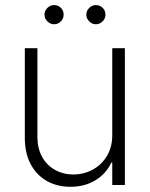

<svg xmlns="http://www.w3.org/2000/svg" viewBox="-20 -717 580 744"><path d="M415 -530.3H463.9V0H415V-86.9H411.1Q392.1 -44.4 350.3 -18.8Q308.6 6.8 252.9 6.8Q201.2 6.8 161.1 -15.9Q121.1 -38.6 98.6 -81.3Q76.2 -124 76.2 -182.6V-530.3H125V-185.5Q125 -142.6 142.8 -109.9Q160.6 -77.1 192.4 -59.1Q224.1 -41 264.6 -41Q304.7 -41 339.1 -59.6Q373.5 -78.1 394.3 -112.5Q415 -147 415 -193.4ZM152.3 -660.2Q152.3 -675.3 163.6 -686.3Q174.8 -697.3 189.5 -697.3Q205.6 -697.3 216.1 -686.5Q226.6 -675.8 226.6 -660.2Q226.6 -645 215.8 -634Q205.1 -623 189.5 -623Q174.8 -623 163.6 -634.3Q152.3 -645.5 152.3 -660.2ZM314.5 -660.2Q314.5 -675.3 325.7 -686.3Q336.9 -697.3 351.6 -697.3Q367.2 -697.3 377.9 -686.5Q388.7 -675.8 388.7 -660.2Q388.7 -645.5 377.7 -634.3Q366.7 -623 351.6 -623Q336.9 -623 325.7 -634.3Q314.5 -645.5 314.5 -660.2Z"/></svg>

Font: Pretendard JP ExtraLight
Style: Regular
Weight: 200
Designer: Base glyphs from Inter by Rasmus Andersson; Hangeul glyphs from Noto Sans CJK(Source Han Sans) by Jang Soo-young and Kan
Foundry: Kil Hyung-jin
Version: Version 1.309